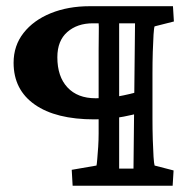

<svg xmlns="http://www.w3.org/2000/svg" viewBox="-20 -593 608 613"><path d="M531.2 0H211.9L209 -50.8L288.1 -64.5Q289.1 -68.4 290.5 -85Q292 -101.6 293.5 -124Q294.9 -146.5 294.9 -167V-337.9Q294.9 -396.5 294.9 -433.1Q294.9 -469.7 295.4 -490.2Q295.9 -510.7 294.9 -518.6H276.4Q226.6 -518.6 194.8 -490.7Q163.1 -462.9 163.1 -410.2Q163.1 -348.6 195.3 -314Q227.5 -279.3 285.2 -279.3Q323.2 -279.3 356.9 -285.2Q390.6 -291 430.7 -302.7V-233.4Q400.4 -225.6 375 -220.7Q349.6 -215.8 327.1 -213.9Q304.7 -211.9 281.2 -211.9Q158.2 -211.9 90.8 -259.3Q23.4 -306.6 23.4 -392.6Q23.4 -447.3 55.2 -487.8Q86.9 -528.3 142.1 -550.8Q197.3 -573.2 266.6 -573.2H532.2L535.2 -524.4L473.6 -508.8Q471.7 -504.9 470.2 -482.4Q468.8 -460 467.8 -427.7Q466.8 -395.5 466.8 -358.4V-214.8Q466.8 -179.7 467.8 -147Q468.8 -114.3 470.2 -92.3Q471.7 -70.3 473.6 -64.5L534.2 -48.8ZM360.4 -518.6V-54.7H406.2L411.1 -518.6Z"/></svg>

Font: Crimson Pro
Style: Bold
Weight: 700
Designer: Jacques Le Bailly
Foundry: Baron von Fonthausen
Version: Version 1.003